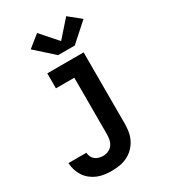

<svg xmlns="http://www.w3.org/2000/svg" viewBox="-243 -897 1079 1222"><g transform="rotate(-30 296.5 -286.0)"><path d="M209 213Q183 213 156.5 209.5Q130 206 105.5 196Q81 186 60 169.5Q39 153 24.5 131Q10 109 2 83.5Q-6 58 -7 32H125Q125 47 132 61.5Q139 76 151 85.5Q163 95 178.5 99Q194 103 209 103Q229 103 247.5 94.5Q266 86 277.5 70Q289 54 293 34Q297 14 297 -5V-420H162V-530H429V-5Q429 24 424 53Q419 82 405.5 108.5Q392 135 371 156Q350 177 323.5 190Q297 203 268 208Q239 213 209 213ZM280 -596 261 -613 147 -715 234 -785 341 -664 448 -785 535 -715 402 -596Z"/></g></svg>

Font: Iosevka Curly Slab XBdEx
Style: Regular
Weight: 800
Width: 7
Monospace: yes
Designer: Belleve Invis
Foundry: Belleve Invis
Version: Version 11.0.0; ttfautohint (v1.8.3)